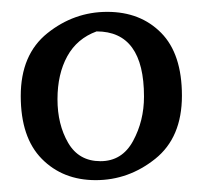

<svg xmlns="http://www.w3.org/2000/svg" viewBox="-20 -697 344 324"><path d="M15 -535Q15 -605 60 -641Q105 -677 161 -677Q217 -677 252 -641.5Q287 -606 287 -535.5Q287 -465 242 -429Q197 -393 141.5 -393Q86 -393 50.5 -429Q15 -465 15 -535ZM223 -534Q223 -644 143 -644Q110 -632 93.5 -602Q77 -572 77 -529.5Q77 -487 95 -456Q113 -425 149.5 -425Q186 -425 204.5 -459Q223 -493 223 -534Z"/></svg>

Font: Belleza
Style: Regular
Weight: 400
Designer: Eduardo Rodriguez Tunni
Foundry: Eduardo Rodriguez Tunni
Version: Version 1.001